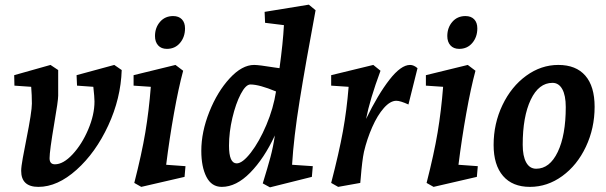

<svg xmlns="http://www.w3.org/2000/svg" viewBox="-20 -790 2605 825"><path d="M71 -56Q71 -73 78 -111.5Q85 -150 93 -190Q117 -310 117 -345Q117 -381 114 -417L42 -422L41 -467L197 -511L230 -489V-379Q230 -357 213 -259Q193 -141 193 -110Q193 -84 216 -84Q252 -84 292 -127Q332 -170 359 -233.5Q386 -297 386 -354Q386 -372 381 -417L311 -422L309 -467L471 -511L503 -489Q499 -367 445 -250.5Q391 -134 309 -60.5Q227 13 145 13Q71 13 71 -56Z M628 -417 554 -422V-467L734 -511L767 -486Q747 -412 727.5 -303Q708 -194 694 -82L777 -76L773 -30L587 13L557 -4Q589 -129 604.5 -221.5Q620 -314 628 -417ZM646 -635Q646 -671 667.5 -696Q689 -721 724 -721Q748 -721 761.5 -707Q775 -693 775 -668Q775 -631 753.5 -605.5Q732 -580 697 -580Q673 -580 659.5 -595Q646 -610 646 -635Z M845 -142Q845 -223 879.5 -309.5Q914 -396 967 -453.5Q1020 -511 1072 -511Q1092 -511 1160 -500L1181 -497Q1196 -606 1200 -682L1119 -692L1117 -739L1307 -770L1336 -746Q1293 -516 1267.5 -357.5Q1242 -199 1235 -82L1324 -76L1320 -30L1140 15L1109 -2Q1130 -70 1142 -114.5Q1154 -159 1161 -208Q1115 -109 1055 -48Q995 13 933 13Q889 13 867 -30Q845 -73 845 -142ZM997 -88Q1022 -88 1058 -134.5Q1094 -181 1124.5 -253Q1155 -325 1166 -397Q1094 -427 1056 -427Q1036 -427 1014.5 -386Q993 -345 978.5 -283.5Q964 -222 964 -164Q964 -88 997 -88Z M1478 -417 1403 -422V-467L1584 -511L1615 -486Q1569 -362 1553 -279Q1604 -384 1653.5 -447.5Q1703 -511 1742 -511Q1758 -511 1774 -497L1735 -341Q1700 -357 1683 -357Q1657 -357 1629.5 -326Q1602 -295 1579.5 -244Q1557 -193 1544 -138Q1536 -101 1530 -25L1528 -4L1433 13L1403 -4Q1437 -135 1453.5 -226Q1470 -317 1478 -417Z M1884 -417 1810 -422V-467L1990 -511L2023 -486Q2003 -412 1983.5 -303Q1964 -194 1950 -82L2033 -76L2029 -30L1843 13L1813 -4Q1845 -129 1860.5 -221.5Q1876 -314 1884 -417ZM1902 -635Q1902 -671 1923.5 -696Q1945 -721 1980 -721Q2004 -721 2017.5 -707Q2031 -693 2031 -668Q2031 -631 2009.5 -605.5Q1988 -580 1953 -580Q1929 -580 1915.5 -595Q1902 -610 1902 -635Z M2101 -167Q2101 -259 2139 -338.5Q2177 -418 2241 -464.5Q2305 -511 2379 -511Q2455 -511 2495 -465Q2535 -419 2535 -331Q2535 -239 2497.5 -159.5Q2460 -80 2396 -33.5Q2332 13 2257 13Q2182 13 2141.5 -34Q2101 -81 2101 -167ZM2411 -330Q2411 -380 2396 -407Q2381 -434 2354 -434Q2295 -434 2260.5 -361.5Q2226 -289 2226 -168Q2226 -119 2241 -92Q2256 -65 2284 -65Q2342 -65 2376.5 -137Q2411 -209 2411 -330Z"/></svg>

Font: Andada Pro
Style: Bold Italic
Weight: 700
Italic angle: -7°
Designer: Carolina Giovagnoli
Foundry: Huerta Tipografica
Version: Version 3.005; ttfautohint (v1.8.4)